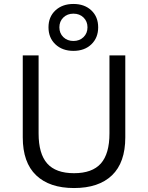

<svg xmlns="http://www.w3.org/2000/svg" viewBox="-20 -940 748 970"><path d="M613 -660V-246Q613 -119 546 -54.5Q479 10 354 10Q230 10 162.5 -54.5Q95 -119 95 -246V-660H175V-266Q175 -163 218.5 -114Q262 -65 354 -65Q446 -65 489.5 -114Q533 -163 533 -266V-660ZM351 -920Q407 -920 441.5 -887.5Q476 -855 476 -802Q476 -749 441.5 -716Q407 -683 351 -683Q295 -683 260 -716Q225 -749 225 -802Q225 -855 260 -887.5Q295 -920 351 -920ZM351 -871Q320 -871 300 -851.5Q280 -832 280 -802Q280 -772 300 -752.5Q320 -733 351 -733Q382 -733 402 -752.5Q422 -772 422 -802Q422 -832 402 -851.5Q382 -871 351 -871Z"/></svg>

Font: Work Sans
Style: Regular
Weight: 400
Designer: Wei Huang
Foundry: Wei Huang
Version: Version 2.006; ttfautohint (v1.8.1.43-b0c9)